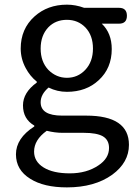

<svg xmlns="http://www.w3.org/2000/svg" viewBox="-20 -564 590 828"><path d="M268.6 244.1Q168.9 244.1 110.4 207Q48.8 168.9 48.8 101.6Q48.8 32.2 127.9 -18.6V-22.5Q79.1 -50.8 79.1 -109.4Q79.1 -165 138.7 -208V-211.9Q109.4 -235.4 90.8 -270.5Q69.3 -310.5 69.3 -354.5Q69.3 -439.5 128.9 -493.2Q185.5 -543.9 268.6 -543.9Q305.7 -543.9 342.8 -530.3H434.6H493.2Q527.3 -530.3 527.3 -496.1Q527.3 -461.9 493.2 -461.9H418.9Q461.9 -420.9 461.9 -352.5Q461.9 -269.5 405.3 -217.8Q351.6 -168 268.6 -168Q226.6 -168 189.5 -186.5Q155.3 -157.2 155.3 -123Q155.3 -65.4 248 -65.4H351.6Q536.1 -65.4 536.1 60.5Q536.1 136.7 463.9 189.5Q387.7 244.1 268.6 244.1ZM281.2 183.6Q353.5 183.6 404.3 149.4Q450.2 119.1 450.2 74.2Q450.2 39.1 422.9 23.4Q396.5 8.8 341.8 8.8H250Q216.8 8.8 181.6 0Q127 39.1 127 89.8Q127 132.8 168 158.2Q209 183.6 281.2 183.6ZM268.6 -228.5Q315.4 -228.5 347.7 -262.7Q380.9 -297.9 380.9 -354.5Q380.9 -411.1 348.6 -445.3Q316.4 -478.5 268.6 -478.5Q219.7 -478.5 188.5 -446.3Q155.3 -411.1 155.3 -354.5Q155.3 -297.9 188.5 -262.7Q222.7 -228.5 268.6 -228.5Z"/></svg>

Font: Bpmf GenSen Rounded R
Style: R
Weight: 400
Foundry: But Ko
Version: Version 1.320